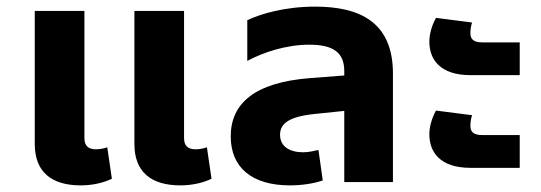

<svg xmlns="http://www.w3.org/2000/svg" viewBox="-20 -550 1635 580"><path d="M224 10C260 10 293 2 318 -10L304 -105C293 -101 280 -99 270 -99C246 -99 235 -110 235 -133V-517H85V-115C85 -32 134 10 224 10ZM525 10C561 10 594 2 619 -10L605 -105C594 -101 581 -99 571 -99C547 -99 536 -110 536 -133V-517H386V-115C386 -32 435 10 525 10Z M856 10C893 10 930 4 955 -5L942 -97C929 -94 912 -90 896 -90C854 -90 826 -108 826 -143C826 -177 853 -198 933 -206L1020 -215V0H1167V-328C1167 -483 1067 -530 932 -530C838 -530 765 -507 727 -489V-366C775 -392 845 -415 914 -415C986 -415 1020 -392 1020 -335V-322L916 -314C750 -301 677 -238 677 -138C677 -44 741 10 856 10Z M1401 -323H1550V-422H1437C1410 -422 1401 -432 1401 -450C1401 -462 1403 -473 1406 -482L1297 -496C1284 -472 1277 -447 1277 -424C1277 -371 1309 -323 1401 -323ZM1401 -43H1550V-142H1437C1410 -142 1401 -152 1401 -170C1401 -182 1403 -193 1406 -202L1297 -216C1284 -192 1277 -167 1277 -144C1277 -91 1309 -43 1401 -43Z"/></svg>

Font: Noto Sans Thai UI
Style: Bold
Weight: 700
Designer: Monotype Design Team
Foundry: Monotype Imaging Inc.
Version: Version 2.000